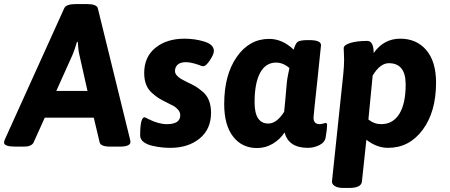

<svg xmlns="http://www.w3.org/2000/svg" viewBox="-57 -722 2221 948"><path d="M371 -702Q421 -702 426 -681L584 -38Q587 -29 587 -21Q587 2 533 2H489Q440 2 435 -19L406 -141H164L109 -19Q99 2 61 2H21Q-37 2 -37 -18Q-37 -26 -31 -38L260 -681Q269 -702 319 -702ZM327 -515H323Q311 -474 301 -451L221 -273H375L335 -451Q329 -477 327 -515Z M854 -531Q906 -531 952.5 -516.5Q999 -502 999 -470Q999 -454 979.5 -424.5Q960 -395 946 -395Q939 -395 926 -401Q886 -415 861 -415Q834 -415 820.5 -403Q807 -391 807 -371Q807 -359 817 -348.5Q827 -338 836.5 -332.5Q846 -327 868 -316Q894 -304 909 -295Q924 -286 944.5 -268.5Q965 -251 975 -225Q985 -199 985 -165Q985 -84 928.5 -38Q872 8 784 8Q765 8 744 6Q723 4 696 -2Q669 -8 652 -21Q635 -34 635 -53Q635 -143 657 -143Q660 -143 676 -134Q726 -109 767 -109Q833 -109 833 -153Q833 -168 822.5 -180Q812 -192 801.5 -198Q791 -204 768 -215Q742 -228 728 -236.5Q714 -245 694 -262.5Q674 -280 664.5 -304.5Q655 -329 655 -362Q655 -441 710.5 -486Q766 -531 854 -531Z M1550 -115Q1558 -115 1558 -104Q1558 -85 1551 -44Q1547 -19 1520 -5.5Q1493 8 1463 8Q1368 8 1348 -68Q1326 -34 1290 -12.5Q1254 9 1212 9Q1138 9 1094 -47.5Q1050 -104 1050 -208Q1050 -352 1112 -441Q1174 -530 1272 -530Q1337 -530 1393 -477Q1402 -507 1412 -515Q1422 -523 1458 -524H1470Q1528 -524 1528 -499L1510 -325Q1491 -151 1491 -141Q1491 -109 1521 -109Q1529 -109 1539 -112Q1549 -115 1550 -115ZM1362 -335Q1363 -342 1366.5 -359Q1370 -376 1372 -386Q1341 -413 1306 -413Q1255 -413 1227.5 -362.5Q1200 -312 1200 -217Q1200 -112 1268 -112Q1309 -112 1346 -170Q1348 -188 1351.5 -226.5Q1355 -265 1357.5 -295Q1360 -325 1362 -335Z M2096 -314Q2096 -170 2030 -81Q1964 8 1859 8Q1803 8 1752 -32L1730 174Q1727 206 1667 206H1639Q1611 206 1596.5 197Q1582 188 1582 175L1638 -357Q1642 -396 1642 -428Q1642 -441 1641 -459.5Q1640 -478 1640 -484Q1640 -500 1673 -510Q1706 -520 1756 -520Q1788 -520 1788 -460Q1838 -531 1919 -531Q2000 -531 2048 -474.5Q2096 -418 2096 -314ZM1825 -109Q1883 -109 1914.5 -159.5Q1946 -210 1946 -305Q1946 -410 1863 -410Q1820 -410 1783 -349Q1780 -315 1762 -132Q1790 -109 1825 -109Z"/></svg>

Font: Asap
Style: Bold Italic
Weight: 700
Italic angle: -6°
Designer: Pablo Cosgaya
Foundry: Pablo Cosgaya
Version: Version 1.007;PS 001.007;hotconv 1.0.70;makeotf.lib2.5.58329